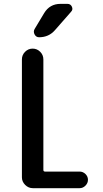

<svg xmlns="http://www.w3.org/2000/svg" viewBox="-20 -985 540 1005"><path d="M152.3 0Q128.9 0 111.8 -17.1Q94.7 -34.2 94.7 -56.6V-673.8Q94.7 -697.3 111.3 -713.9Q127.9 -730.5 150.9 -730.5Q173.8 -730.5 190.4 -713.9Q207 -697.3 207 -673.8V-95.7Q207 -86.9 215.8 -86.9H396.5Q414.1 -86.9 427.2 -74.2Q440.4 -61.5 440.4 -43.9Q440.4 -26.4 427.2 -13.2Q414.1 0 396.5 0ZM296.9 -964.8H333Q349.6 -964.8 356.4 -949.7Q363.3 -934.6 351.6 -922.9L267.6 -827.1Q235.4 -790 184.6 -790Q168.9 -790 161.1 -804.7Q153.3 -819.3 161.1 -833L210.9 -916Q240.2 -964.8 296.9 -964.8Z"/></svg>

Font: Rounded Mgen+ 1mn medium
Style: Regular
Weight: 500
Designer: [Source Han Sans]
Ryoko NISHIZUKA  (kana & ideographs); Paul D. Hunt (Latin, Greek & Cyrillic); Wenlong ZHANG  (bopomofo
Version: Version 1.059.20150602